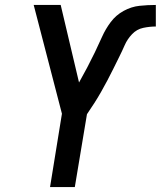

<svg xmlns="http://www.w3.org/2000/svg" viewBox="-20 -755 649 775"><path d="M182 0H282L331 -294Q346 -316 360.5 -338.5Q375 -361 388 -384Q401 -407 413.5 -430.5Q426 -454 437.5 -477.5Q449 -501 461 -525Q473 -549 483.5 -573Q494 -597 513 -617Q532 -637 558 -642.5Q584 -648 609 -648V-735Q576 -735 543 -731.5Q510 -728 479 -711Q448 -694 427 -666Q406 -638 392 -606.5Q378 -575 363 -544Q348 -513 332 -482.5Q316 -452 299 -422L225 -735H116L230 -296Z"/></svg>

Font: Iosevka Sparkle Medium
Style: Italic
Weight: 500
Italic angle: -9°
Designer: Belleve Invis
Foundry: Belleve Invis
Version: Version 4.5.0; ttfautohint (v1.8.3)